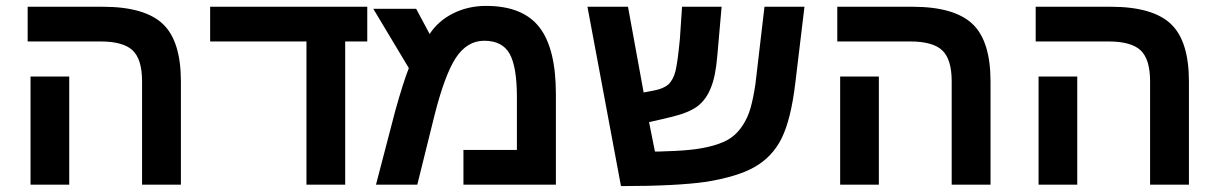

<svg xmlns="http://www.w3.org/2000/svg" viewBox="-20 -629 4149 654"><path d="M215.8 -368.2V0H84V-368.2ZM596.2 -351.1V0H463.9V-352.1Q463.9 -426.8 431.9 -457.3Q399.9 -487.8 321.8 -487.8H74.2V-606H330.1Q473.1 -606 535.2 -546.9Q596.2 -488.8 596.2 -351.1Z M1155.8 -487.8V0H1023.9V-487.8H695.8V-606H1231V-487.8Z M1635.7 -608.9Q1760.3 -608.9 1816.9 -536.6Q1873.5 -464.4 1873.5 -308.1V0H1558.6V-118.2H1740.7V-297.9Q1740.7 -401.9 1715.8 -446Q1690.9 -490.2 1629.4 -490.2Q1571.3 -490.2 1532.7 -432.1Q1495.1 -374.5 1460.4 -237.8L1401.4 0H1260.7L1326.7 -252.9Q1354.5 -351.6 1372.6 -397L1251.5 -599.1H1397.5L1443.4 -513.2Q1472.7 -558.1 1523.7 -583.5Q1574.7 -608.9 1635.7 -608.9Z M2295.9 -497.1 2303.2 -606H2438L2423.3 -439Q2417.5 -368.2 2401.4 -330.1Q2385.3 -289.1 2355.5 -266.8Q2325.7 -244.6 2264.2 -230L2190.9 -212.9L2210.9 -112.8H2223.1Q2287.1 -114.3 2330.6 -118.7Q2374 -123 2410.6 -133.5Q2447.3 -144 2469.5 -159.4Q2491.7 -174.8 2509.3 -201.2Q2526.9 -227.5 2536.4 -260.7Q2545.9 -293.9 2553.2 -342.8L2584 -606H2720.2L2689 -346.2Q2674.3 -222.2 2642.1 -157.2Q2610.8 -94.7 2550.3 -60.1Q2492.7 -27.3 2386.2 -9.8Q2283.2 4.9 2095.2 4.9L1981 -606H2119.1L2172.4 -314L2208 -320.8Q2239.7 -326.7 2257.3 -341.8Q2273.9 -358.4 2281.2 -388.2Q2288.6 -419.9 2295.9 -497.1Z M2973.6 -368.2V0H2841.8V-368.2ZM3354 -351.1V0H3221.7V-352.1Q3221.7 -426.8 3189.7 -457.3Q3157.7 -487.8 3079.6 -487.8H2832V-606H3087.9Q3231 -606 3293 -546.9Q3354 -488.8 3354 -351.1Z M3649.4 -368.2V0H3517.6V-368.2ZM4029.8 -351.1V0H3897.5V-352.1Q3897.5 -426.8 3865.5 -457.3Q3833.5 -487.8 3755.4 -487.8H3507.8V-606H3763.7Q3906.7 -606 3968.8 -546.9Q4029.8 -488.8 4029.8 -351.1Z"/></svg>

Font: Libra Sans Modern
Style: Bold
Weight: 700
Foundry: Stefan Peev, Context Ltd
Version: Version 1.000